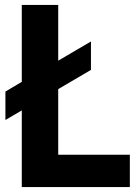

<svg xmlns="http://www.w3.org/2000/svg" viewBox="-20 -760 550 780"><path d="M68.5 0V-311.5L2 -272.5V-388L68.5 -427.5V-740H216.5V-513.5L349.5 -591.5V-476L216.5 -398V-131.5H507.5V0Z"/></svg>

Font: Encode Sans Cnd
Style: Bold
Weight: 700
Width: 3
Designer: Multiple Designers
Foundry: Impallari Type
Version: Version 3.002; ttfautohint (v1.8.3) -l 8 -r 50 -G 200 -x 14 